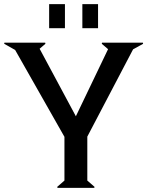

<svg xmlns="http://www.w3.org/2000/svg" viewBox="-30 -906 710 926"><path d="M367.2 -770V-886.2H442.9V-770ZM207 -770V-886.2H283.2V-770ZM660.2 -694.8 611.8 -668 391.1 -247.1V-35.2L425.8 -4.9L424.8 0H247.1L246.1 -4.9L280.8 -35.2V-246.1L43 -665L-9.8 -694.8L-8.8 -700.2H188L189 -694.8L161.1 -670.9L335.9 -345.2L491.2 -668.9L460.9 -694.8L461.9 -700.2H659.2Z"/></svg>

Font: Tiffany Gothic CC
Style: Regular
Weight: 400
Designer: indestructible type*
Foundry: Cowboy Collective
Version: Version 1.000